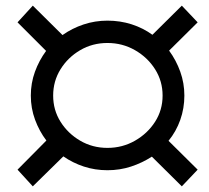

<svg xmlns="http://www.w3.org/2000/svg" viewBox="-20 -657 740 679"><path d="M623 2 517 -103Q483 -81 443.5 -68Q404 -55 360 -55Q316 -55 276.5 -68Q237 -81 204 -104L96 2L42 -57L144 -160Q119 -193 104 -233.5Q89 -274 89 -319Q89 -363 103.5 -403Q118 -443 143 -477L42 -578L96 -637L201 -533Q235 -557 275.5 -570.5Q316 -584 360 -584Q405 -584 445.5 -571Q486 -558 519 -534L623 -637L679 -578L578 -478Q603 -444 617.5 -403.5Q632 -363 632 -319Q632 -274 617.5 -233Q603 -192 576 -159L679 -57ZM360 -134Q413 -134 457.5 -159.5Q502 -185 528.5 -226.5Q555 -268 555 -319Q555 -370 528.5 -412Q502 -454 457.5 -479.5Q413 -505 360 -505Q307 -505 263.5 -479.5Q220 -454 194 -412Q168 -370 168 -319Q168 -268 194 -226.5Q220 -185 263.5 -159.5Q307 -134 360 -134Z"/></svg>

Font: Montserrat Medium
Style: Italic
Weight: 500
Italic angle: -11.3°
Designer: Julieta Ulanovsky
Foundry: Julieta Ulanovsky
Version: Version 9.000; ttfautohint (v1.8.4.7-5d5b)